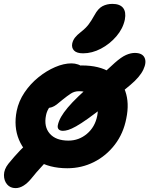

<svg xmlns="http://www.w3.org/2000/svg" viewBox="-37 -845 761 978"><path d="M305.8 12Q214.2 12 150.6 -27.7Q87 -67.4 59.5 -133.5Q32 -199.6 48 -280Q58.2 -329.8 87.7 -373.7Q117.2 -417.6 158.3 -450.9Q199.4 -484.2 243.7 -503.2Q288 -522.2 327 -522.2Q344.6 -522.2 360.8 -516.6Q377 -511 386.7 -499.3Q396.4 -487.6 392.8 -467.6Q384.8 -432.4 365.2 -408.8Q345.6 -385.2 297 -365.8Q274.4 -356 252.9 -338.9Q231.4 -321.8 216.6 -301.3Q201.8 -280.8 197.4 -257.8Q185.6 -199.8 216.5 -164.3Q247.4 -128.8 311.6 -128.8Q364.8 -128.8 405.8 -163.3Q446.8 -197.8 458.2 -254.8Q469 -311.8 443.2 -346.1Q417.4 -380.4 365.6 -380.4Q342.4 -380.4 324.1 -368.5Q305.8 -356.6 280.8 -336.4Q264.2 -322 251.8 -312.7Q239.4 -303.4 227.5 -299.1Q215.6 -294.8 200.2 -294.8Q186.4 -294.8 175.4 -309.4Q164.4 -324 170.6 -356.6Q176.2 -385.4 198 -413.2Q219.8 -441 250.4 -463Q281 -485 315.1 -498.3Q349.2 -511.6 380 -511.6Q468.8 -511.6 524.3 -476.6Q579.8 -441.6 601.2 -380.8Q622.6 -320 606.4 -242Q591.8 -165.4 547.9 -108.2Q504 -51 441.3 -19.5Q378.6 12 305.8 12ZM283.4 -178.6Q269.2 -178.6 262 -186.1Q254.8 -193.6 257.6 -207.6Q262 -228.4 274.3 -249.9Q286.6 -271.4 308 -296.9Q329.4 -322.4 362.7 -354.4Q396 -386.4 442 -428.2Q488 -470 548 -525.2Q581 -554.4 604.9 -564.9Q628.8 -575.4 649.4 -575.4Q687.4 -575.4 699.1 -551.6Q710.8 -527.8 693.1 -490.3Q675.4 -452.8 627.2 -412.4Q553 -350.2 500.1 -308.3Q447.2 -266.4 410.8 -240.6Q374.4 -214.8 350.5 -201.5Q326.6 -188.2 311.1 -183.4Q295.6 -178.6 283.4 -178.6ZM42.4 113.2Q15.2 113.2 -0.9 94.2Q-17 75.2 -16.8 46.3Q-16.6 17.4 5.8 -11Q36.4 -48.6 64.5 -77.9Q92.6 -107.2 118.7 -124.1Q144.8 -141 168.4 -141Q200.4 -141 217.6 -124.3Q234.8 -107.6 227 -66.8Q224.2 -54.2 209 -35.3Q193.8 -16.4 171.5 7.4Q149.2 31.2 124.8 61.6Q105 86.6 84.1 99.9Q63.2 113.2 42.4 113.2ZM386.4 -573.4Q353.8 -573.4 340.2 -587.6Q326.6 -601.8 331 -624Q334.8 -640.4 345 -653.5Q355.2 -666.6 374.4 -681.6Q400 -701.6 414.3 -720.5Q428.6 -739.4 444 -767.4Q462.4 -801.6 484.9 -813.4Q507.4 -825.2 535.4 -825.2Q573.6 -825.2 589.9 -804.8Q606.2 -784.4 599 -745.4Q589.4 -699.2 555.8 -660Q522.2 -620.8 477.1 -597.1Q432 -573.4 386.4 -573.4Z"/></svg>

Font: Shantell Sans Light
Style: Italic
Weight: 300
Italic angle: -11°
Designer: Stephen Nixon, Anya Danilova, Shantell Martin
Foundry: Arrow Type
Version: Version 1.008;[ac192a2d6]